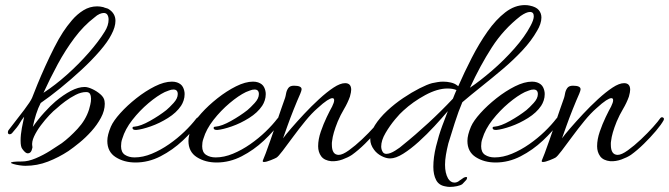

<svg xmlns="http://www.w3.org/2000/svg" viewBox="-20 -624 2631 755"><path d="M80 28Q70 28 56.5 26Q43 24 33 21Q23 18 23 16Q23 14 32.5 12.5Q42 11 66 11Q91 11 120.5 -1.5Q150 -14 177 -31Q204 -48 223 -61Q253 -83 285 -117.5Q317 -152 330 -193Q332 -200 335 -212Q338 -224 338 -236Q338 -247 334 -254.5Q330 -262 319 -262Q299 -262 277.5 -251Q256 -240 236.5 -225.5Q217 -211 203 -198Q191 -189 174 -171Q157 -153 140.5 -131Q124 -109 114 -87.5Q104 -66 107 -49Q109 -45 104.5 -33Q100 -21 89 -21Q80 -21 68 -38Q61 -46 61 -71Q61 -94 66 -121Q71 -148 75 -165Q65 -153 57.5 -139.5Q50 -126 27 -100Q23 -96 18 -96Q11 -96 11 -104Q11 -110 15 -114Q51 -160 75.5 -192.5Q100 -225 106 -239Q114 -260 127.5 -293Q141 -326 158 -363.5Q175 -401 193 -436.5Q211 -472 228 -498Q243 -521 263 -544.5Q283 -568 308 -583.5Q333 -599 362 -599Q373 -599 386 -596Q387 -596 391 -594L401 -591Q403 -590 404 -590Q405 -590 406 -589Q434 -572 434 -542Q434 -518 418 -488Q404 -460 372.5 -423.5Q341 -387 300.5 -349.5Q260 -312 217.5 -277.5Q175 -243 140 -219Q130 -200 122 -175Q114 -150 109 -125Q129 -154 154 -181.5Q179 -209 198 -225Q229 -251 258.5 -266.5Q288 -282 313 -282Q325 -282 342.5 -274Q360 -266 374.5 -253.5Q389 -241 391 -227Q391 -224 391.5 -221.5Q392 -219 392 -216Q392 -189 377 -161Q362 -133 339.5 -108Q317 -83 292.5 -63Q268 -43 249 -30Q211 -5 168.5 11.5Q126 28 80 28ZM151 -259Q197 -289 243 -330Q289 -371 328.5 -416Q368 -461 392 -500Q407 -524 407 -547Q407 -558 402.5 -565.5Q398 -573 388 -573Q381 -573 371.5 -569Q362 -565 351 -555Q309 -523 273 -475Q237 -427 207 -371.5Q177 -316 151 -259Z M513 15Q468 15 435 -6Q402 -27 402 -70Q402 -93 416 -126Q426 -149 453 -179Q480 -209 516 -237.5Q552 -266 589 -284.5Q626 -303 656 -303Q667 -303 676 -300Q693 -294 699.5 -281Q706 -268 706 -254Q706 -241 702 -229Q698 -217 692 -208Q674 -181 640.5 -160Q607 -139 572.5 -127Q538 -115 516 -113H514Q501 -113 501 -121Q501 -126 509 -126Q533 -128 569.5 -148.5Q606 -169 634 -191Q646 -201 662.5 -219Q679 -237 679 -254Q679 -272 662 -272Q653 -272 643.5 -268Q634 -264 628 -262Q599 -248 564 -218.5Q529 -189 500.5 -152.5Q472 -116 461 -79Q458 -71 457 -63.5Q456 -56 456 -49Q456 -25 471.5 -15Q487 -5 509 -5Q542 -5 577 -19.5Q612 -34 645 -57Q678 -80 705.5 -106.5Q733 -133 752 -158Q755 -162 759 -162.5Q763 -163 764 -161Q768 -160 768 -155.5Q768 -151 766 -147Q738 -108 698.5 -71Q659 -34 611.5 -9.5Q564 15 513 15Z M832 15Q787 15 754 -6Q721 -27 721 -70Q721 -93 735 -126Q745 -149 772 -179Q799 -209 835 -237.5Q871 -266 908 -284.5Q945 -303 975 -303Q986 -303 995 -300Q1012 -294 1018.5 -281Q1025 -268 1025 -254Q1025 -241 1021 -229Q1017 -217 1011 -208Q993 -181 959.5 -160Q926 -139 891.5 -127Q857 -115 835 -113H833Q820 -113 820 -121Q820 -126 828 -126Q852 -128 888.5 -148.5Q925 -169 953 -191Q965 -201 981.5 -219Q998 -237 998 -254Q998 -272 981 -272Q972 -272 962.5 -268Q953 -264 947 -262Q918 -248 883 -218.5Q848 -189 819.5 -152.5Q791 -116 780 -79Q777 -71 776 -63.5Q775 -56 775 -49Q775 -25 790.5 -15Q806 -5 828 -5Q861 -5 896 -19.5Q931 -34 964 -57Q997 -80 1024.5 -106.5Q1052 -133 1071 -158Q1074 -162 1078 -162.5Q1082 -163 1083 -161Q1087 -160 1087 -155.5Q1087 -151 1085 -147Q1057 -108 1017.5 -71Q978 -34 930.5 -9.5Q883 15 832 15Z M1018 13Q1011 13 1014 6Q1017 0 1025 -21.5Q1033 -43 1043.5 -73Q1054 -103 1065 -135Q1076 -167 1085.5 -195Q1095 -223 1101 -239Q1103 -245 1105 -256.5Q1107 -268 1113.5 -277.5Q1120 -287 1136 -287Q1166 -287 1166 -273Q1166 -268 1161 -256Q1149 -229 1135 -194Q1121 -159 1110 -128Q1099 -97 1093 -80Q1103 -94 1125.5 -120Q1148 -146 1176 -176Q1204 -206 1234.5 -234Q1265 -262 1291.5 -279.5Q1318 -297 1337 -297Q1361 -297 1361 -271Q1361 -262 1356 -244Q1347 -219 1333 -195.5Q1319 -172 1308 -146Q1289 -99 1286 -70Q1285 -66 1285 -62.5Q1285 -59 1285 -55Q1285 -15 1312 -15Q1327 -15 1352 -33Q1377 -51 1403.5 -76Q1430 -101 1451 -124.5Q1472 -148 1480 -160Q1483 -163 1486 -163Q1490 -163 1492.5 -160Q1495 -157 1493 -152Q1484 -135 1462.5 -109.5Q1441 -84 1415 -58.5Q1389 -33 1364 -15Q1349 -5 1327 3Q1305 11 1283 10Q1255 7 1243 -9.5Q1231 -26 1231 -49Q1231 -76 1241.5 -106.5Q1252 -137 1265 -164Q1278 -191 1286 -205Q1294 -221 1294 -230Q1294 -238 1287 -238Q1280 -238 1266 -229Q1252 -220 1228 -198Q1206 -179 1181 -148.5Q1156 -118 1132.5 -86Q1109 -54 1091.5 -31Q1074 -8 1067 -4Q1062 -1 1044.5 6Q1027 13 1018 13Z M1732 109Q1706 105 1695 84Q1684 63 1684 32Q1684 -5 1694.5 -48Q1705 -91 1719 -129Q1733 -167 1741 -187Q1718 -160 1688.5 -128Q1659 -96 1627 -67Q1595 -38 1565.5 -19.5Q1536 -1 1514 -1Q1498 -1 1480 -10.5Q1462 -20 1451 -35Q1436 -55 1436 -76Q1436 -103 1454.5 -132Q1473 -161 1502.5 -188.5Q1532 -216 1565.5 -238.5Q1599 -261 1629.5 -276.5Q1660 -292 1679 -297Q1689 -299 1700 -301Q1711 -303 1723 -303Q1738 -303 1753 -299.5Q1768 -296 1778 -288L1782 -285Q1806 -340 1835 -396.5Q1864 -453 1897 -500Q1930 -547 1967 -575.5Q2004 -604 2044 -604Q2049 -604 2054 -603.5Q2059 -603 2063 -602Q2088 -597 2098.5 -584.5Q2109 -572 2109 -555Q2109 -543 2104.5 -529.5Q2100 -516 2092 -503Q2070 -464 2034.5 -426Q1999 -388 1957 -352.5Q1915 -317 1873.5 -284Q1832 -251 1798 -222Q1783 -187 1768 -140Q1753 -93 1743 -60Q1737 -36 1733.5 -15Q1730 6 1730 24Q1730 57 1742 78Q1752 94 1767 94Q1778 94 1787 86Q1791 84 1794.5 81Q1798 78 1803 75Q1809 72 1813 72Q1820 72 1814 83Q1811 86 1807 90.5Q1803 95 1798 100Q1791 105 1777 108Q1763 111 1749 111Q1745 111 1740.5 110.5Q1736 110 1732 109ZM1828 -279Q1868 -306 1915 -346.5Q1962 -387 2003 -433.5Q2044 -480 2066 -522Q2079 -546 2079 -560Q2079 -577 2064 -577Q2050 -577 2027 -561Q1960 -509 1914 -437.5Q1868 -366 1828 -279ZM1486 -25Q1491 -19 1499 -19Q1514 -19 1534.5 -32Q1555 -45 1562 -52Q1613 -93 1664.5 -140.5Q1716 -188 1761 -236Q1765 -245 1768 -253.5Q1771 -262 1775 -270Q1760 -276 1740 -276Q1700 -276 1652 -250Q1604 -224 1566 -189Q1554 -179 1533.5 -154.5Q1513 -130 1496 -101Q1479 -72 1479 -48Q1479 -35 1486 -25Z M1929 15Q1884 15 1851 -6Q1818 -27 1818 -70Q1818 -93 1832 -126Q1842 -149 1869 -179Q1896 -209 1932 -237.5Q1968 -266 2005 -284.5Q2042 -303 2072 -303Q2083 -303 2092 -300Q2109 -294 2115.5 -281Q2122 -268 2122 -254Q2122 -241 2118 -229Q2114 -217 2108 -208Q2090 -181 2056.5 -160Q2023 -139 1988.5 -127Q1954 -115 1932 -113H1930Q1917 -113 1917 -121Q1917 -126 1925 -126Q1949 -128 1985.5 -148.5Q2022 -169 2050 -191Q2062 -201 2078.5 -219Q2095 -237 2095 -254Q2095 -272 2078 -272Q2069 -272 2059.5 -268Q2050 -264 2044 -262Q2015 -248 1980 -218.5Q1945 -189 1916.5 -152.5Q1888 -116 1877 -79Q1874 -71 1873 -63.5Q1872 -56 1872 -49Q1872 -25 1887.5 -15Q1903 -5 1925 -5Q1958 -5 1993 -19.5Q2028 -34 2061 -57Q2094 -80 2121.5 -106.5Q2149 -133 2168 -158Q2171 -162 2175 -162.5Q2179 -163 2180 -161Q2184 -160 2184 -155.5Q2184 -151 2182 -147Q2154 -108 2114.5 -71Q2075 -34 2027.5 -9.5Q1980 15 1929 15Z M2115 13Q2108 13 2111 6Q2114 0 2122 -21.5Q2130 -43 2140.5 -73Q2151 -103 2162 -135Q2173 -167 2182.5 -195Q2192 -223 2198 -239Q2200 -245 2202 -256.5Q2204 -268 2210.5 -277.5Q2217 -287 2233 -287Q2263 -287 2263 -273Q2263 -268 2258 -256Q2246 -229 2232 -194Q2218 -159 2207 -128Q2196 -97 2190 -80Q2200 -94 2222.5 -120Q2245 -146 2273 -176Q2301 -206 2331.5 -234Q2362 -262 2388.5 -279.5Q2415 -297 2434 -297Q2458 -297 2458 -271Q2458 -262 2453 -244Q2444 -219 2430 -195.5Q2416 -172 2405 -146Q2386 -99 2383 -70Q2382 -66 2382 -62.5Q2382 -59 2382 -55Q2382 -15 2409 -15Q2424 -15 2449 -33Q2474 -51 2500.5 -76Q2527 -101 2548 -124.5Q2569 -148 2577 -160Q2580 -163 2583 -163Q2587 -163 2589.5 -160Q2592 -157 2590 -152Q2581 -135 2559.5 -109.5Q2538 -84 2512 -58.5Q2486 -33 2461 -15Q2446 -5 2424 3Q2402 11 2380 10Q2352 7 2340 -9.5Q2328 -26 2328 -49Q2328 -76 2338.5 -106.5Q2349 -137 2362 -164Q2375 -191 2383 -205Q2391 -221 2391 -230Q2391 -238 2384 -238Q2377 -238 2363 -229Q2349 -220 2325 -198Q2303 -179 2278 -148.5Q2253 -118 2229.5 -86Q2206 -54 2188.5 -31Q2171 -8 2164 -4Q2159 -1 2141.5 6Q2124 13 2115 13Z"/></svg>

Font: Allura
Style: Regular
Weight: 400
Designer: Robert E. Leuschke
Foundry: Robert E. Leuschke
Version: Version 1.110